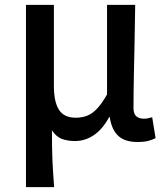

<svg xmlns="http://www.w3.org/2000/svg" viewBox="-20 -571 684 791"><path d="M87 200V-551H202V-218Q202 -151 223 -118.5Q244 -86 292 -86Q316 -86 337 -93.5Q358 -101 378.5 -122Q399 -143 421 -182V-551H537Q536 -479 534.5 -404Q533 -329 531.5 -257.5Q530 -186 530 -126Q530 -102 541.5 -92Q553 -82 573 -82Q581 -82 589 -83.5Q597 -85 607 -88L621 -2Q608 5 590.5 9.5Q573 14 546 14Q495 14 467.5 -11Q440 -36 432 -89H430Q403 -39 367 -14.5Q331 10 289 10Q259 10 235.5 1.5Q212 -7 194 -34Q194 3 194.5 33Q195 63 196 89.5Q197 116 199 142.5Q201 169 203 200Z"/></svg>

Font: Noto Sans TC Thin Medium
Style: Regular
Weight: 500
Version: Version 2.004-H2;hotconv 1.0.118;makeotfexe 2.5.65603